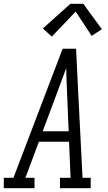

<svg xmlns="http://www.w3.org/2000/svg" viewBox="-50 -992 570 1012"><path d="M-30 0V-55H21L280 -735H351L363 -490L385 -55H428V0H266V-55H322L314 -245H155L84 -55H132V0ZM175 -300H312L304 -490Q302 -526 301 -562Q300 -598 299 -633Q286 -597 272.5 -561.5Q259 -526 246 -490ZM223 -799 176 -842 321 -972H389L487 -838L433 -803L349 -931Z"/></svg>

Font: Iosevka Slab Light Oblique
Style: Regular
Weight: 300
Italic angle: -9°
Monospace: yes
Designer: Belleve Invis
Foundry: Belleve Invis
Version: Version 11.1.1; ttfautohint (v1.8.3)